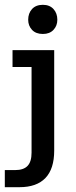

<svg xmlns="http://www.w3.org/2000/svg" viewBox="-44 -606 316 797"><path d="M-24 171V100H19Q54 100 70.5 82.5Q87 65 87 28V-328H8V-398H181V19Q181 95 144.5 133Q108 171 37 171ZM134 -465Q105 -465 89 -482Q73 -499 73 -524Q73 -551 89 -568.5Q105 -586 134 -586Q162 -586 178 -568.5Q194 -551 194 -524Q194 -499 178 -482Q162 -465 134 -465Z"/></svg>

Font: Rokkitt SemiBold Medium
Style: Regular
Weight: 500
Version: Version 3.103